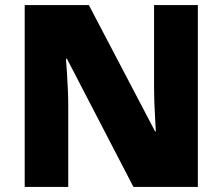

<svg xmlns="http://www.w3.org/2000/svg" viewBox="-20 -734 874 754"><path d="M757 0H504L243 -503H239Q241 -480 243 -447.5Q245 -415 246.5 -382Q248 -349 248 -322V0H77V-714H329L589 -218H592Q591 -241 589 -272Q587 -303 586 -335Q585 -367 585 -391V-714H757Z"/></svg>

Font: Noto Sans Thaana Black
Style: Regular
Weight: 900
Designer: David Williams
Foundry: Google Inc.
Version: Version 3.001; ttfautohint (v1.8.4.7-5d5b)